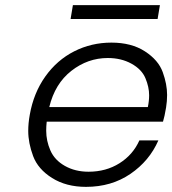

<svg xmlns="http://www.w3.org/2000/svg" viewBox="-20 -720 671 748"><path d="M603 -700 594 -646H255L264 -700ZM627 -301Q621 -265 615 -246H162Q160 -228 160 -211Q160 -171 176.5 -133.5Q193 -96 233 -73.5Q273 -51 325 -51Q393 -51 445.5 -84Q498 -117 523 -173H597Q562 -93 488 -42.5Q414 8 315 8Q238 8 183 -26.5Q128 -61 109 -112Q90 -163 90 -210Q90 -240 96 -273Q111 -358 156.5 -422Q202 -486 269 -520Q336 -554 414 -554Q492 -554 544.5 -520Q597 -486 614 -439Q631 -392 631 -350Q631 -326 627 -301ZM556 -303Q561 -327 561 -349Q561 -381 546.5 -415.5Q532 -450 492 -472Q452 -494 400 -494Q322 -494 258 -444Q194 -394 172 -303Z"/></svg>

Font: Fz Poppins Light
Style: Italic
Weight: 300
Italic angle: -10°
Designer: Ninad Kale (Devanagari), Jonny Pinhorn (Latin)
Foundry: Indian Type Foundry
Version: Vit hóa bi Vntype.Com & FontZin.Com